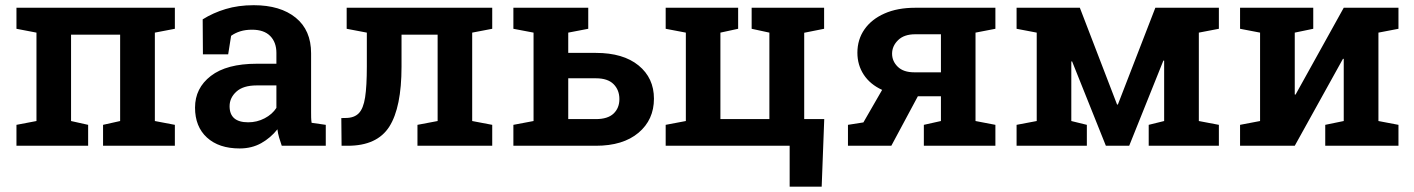

<svg xmlns="http://www.w3.org/2000/svg" viewBox="-20 -558 5414 735"><path d="M43 0V-80.1L119.6 -94.7V-433.1L43 -447.8V-528.3H649.4V-447.8L572.8 -433.1V-94.7L649.4 -80.1V0H374.5V-80.1L439.9 -94.7V-425.3H252V-94.7L317.4 -80.1V0Z M897.5 10.3Q817.9 10.3 772.2 -31.5Q726.6 -73.2 726.6 -146Q726.6 -220.7 787.1 -267.3Q847.7 -314 962.9 -314H1038.1V-355.5Q1038.1 -396 1014.4 -420.2Q990.7 -444.3 944.8 -444.3Q919.9 -444.3 900.1 -438.2Q880.4 -432.1 864.7 -420.9L853.5 -350.1H756.8L755.9 -483.9Q795.4 -508.8 843.8 -523.4Q892.1 -538.1 951.2 -538.1Q1053.2 -538.1 1112.1 -490.2Q1170.9 -442.4 1170.9 -354V-128.9Q1170.9 -118.2 1171.1 -107.9Q1171.4 -97.7 1172.9 -87.9L1227.1 -80.1V0H1058.6Q1053.2 -15.1 1048.6 -31Q1043.9 -46.9 1042 -63Q1016.1 -30.3 980 -10Q943.8 10.3 897.5 10.3ZM930.2 -89.8Q963.9 -89.8 993.2 -105.2Q1022.5 -120.6 1038.1 -145V-231H962.4Q911.1 -231 885 -207.3Q858.9 -183.6 858.9 -151.4Q858.9 -89.8 930.2 -89.8Z M1287.6 0 1286.6 -106 1303.2 -106.4Q1335.9 -106.4 1353.5 -124.5Q1371.1 -142.6 1377.7 -185.5Q1384.3 -228.5 1384.3 -303.2V-433.1L1307.1 -447.8V-528.3H1864.3V-447.8L1787.6 -433.1V-94.7L1864.3 -80.1V0H1578.1V-80.1L1655.3 -94.7V-425.3H1517.1V-303.2Q1517.1 -147 1470.5 -73.5Q1423.8 0 1311.5 0Z M2261.2 -355.5Q2365.7 -355.5 2424.6 -307.4Q2483.4 -259.3 2483.4 -180.2Q2483.4 -99.6 2424.3 -49.8Q2365.2 0 2261.2 0H1945.3V-80.1L2022.5 -94.7V-433.1L1945.3 -447.8V-528.3H2231.9V-447.8L2155.3 -433.1V-355.5ZM2261.2 -102.1Q2306.6 -102.1 2328.9 -123.3Q2351.1 -144.5 2351.1 -178.7Q2351.1 -213.4 2328.9 -235.8Q2306.6 -258.3 2261.2 -258.3H2155.3V-102.1Z M3002.9 156.7V0H2528.3V-80.1L2605.5 -94.7V-433.1L2528.3 -447.8V-528.3H2805.7V-447.8L2737.8 -433.1V-102.1H2925.3V-433.1L2857.4 -447.8V-528.3H3134.8V-447.8L3058.6 -432.6V-102.1H3135.3L3125.5 156.7Z M3226.1 0V-80.1L3285.2 -89.4L3356.9 -213.9Q3311 -234.9 3286.6 -272Q3262.2 -309.1 3262.2 -356Q3262.2 -406.7 3289.3 -445.6Q3316.4 -484.4 3366 -506.3Q3415.5 -528.3 3483.4 -528.3H3790.5V-447.8L3714.4 -433.1V-94.7L3790.5 -80.1V0H3516.6V-80.1L3582 -94.7V-189.5H3493.7L3392.1 0ZM3479.5 -281.2H3582V-426.8H3483.4Q3440.9 -426.8 3418 -404.3Q3395 -381.8 3395 -352.5Q3395 -323.7 3416.7 -302.5Q3438.5 -281.2 3479.5 -281.2Z M3871.6 0V-80.1L3948.7 -94.7V-433.1L3871.6 -447.8V-528.3H4113.8L4256.3 -157.7H4259.3L4402.8 -528.3H4646V-447.8L4569.3 -433.1V-94.7L4646 -80.1V0H4377.4V-80.1L4436.5 -94.7V-325.7L4433.6 -326.2L4302.7 0H4213.4L4084 -323.2L4081.1 -322.3V-94.7L4140.6 -80.1V0Z M4727.1 0V-80.1L4803.7 -94.7V-433.1L4727.1 -447.8V-528.3H5007.3V-447.8L4936.5 -433.1V-196.3L4939.5 -195.8L5124 -528.3H5333.5V-447.8L5256.8 -433.1V-94.7L5333.5 -80.1V0H5053.2V-80.1L5124 -94.7V-332.5L5121.1 -333L4936.5 0Z"/></svg>

Font: Roboto Slab SemiBold
Style: Regular
Weight: 600
Designer: Google
Version: Version 2.001; ttfautohint (v1.8.3)